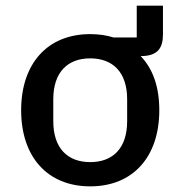

<svg xmlns="http://www.w3.org/2000/svg" viewBox="-20 -649 640 681"><path d="M465 -629V-516H383C358 -524 330 -528 300 -528C148 -528 55 -423 55 -258C55 -93 148 12 300 12C452 12 545 -93 545 -258C545 -340 523 -404 479 -450C542 -450 558 -481 558 -528V-629ZM300 -74C220 -74 169 -123 169 -219V-297C169 -393 220 -442 300 -442C380 -442 431 -393 431 -297V-219C431 -123 380 -74 300 -74Z"/></svg>

Font: IBM Mono Medium
Style: Regular
Weight: 500
Monospace: yes
Designer: Mike Abbink, Paul van der Laan, Pieter van Rosmalen
Foundry: Bold Monday
Version: Version 2.3